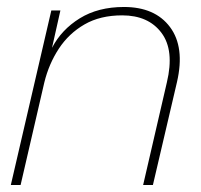

<svg xmlns="http://www.w3.org/2000/svg" viewBox="-20 -530 577 550"><path d="M11 0 127 -500H153L129 -393Q156 -445 208.5 -477.5Q261 -510 335 -510Q424 -510 467 -452.5Q510 -395 487 -295L418 0H390L458 -294Q480 -386 442.5 -436Q405 -486 330 -486Q267 -486 222 -460Q177 -434 148.5 -390.5Q120 -347 107 -294L39 0Z"/></svg>

Font: Prodigy Sans ExtraLight
Style: Italic
Weight: 200
Italic angle: -13°
Designer: Wei Huang
Foundry: Wei Huang
Version: Version 1.003; ttfautohint (v1.8.3)